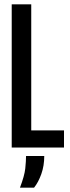

<svg xmlns="http://www.w3.org/2000/svg" viewBox="-20 -680 321 885"><path d="M34 0V-660H124V-79H275V0ZM72 185Q93 130 96.5 96.5Q100 63 100 39H184Q184 84 170.5 122Q157 160 137 185Z"/></svg>

Font: Bricolage Grotesque 96pt Condensed
Style: Regular
Weight: 400
Width: 3
Designer: Mathieu Triay
Foundry: Atelier Triay
Version: Version 1.001; ttfautohint (v1.8.4.7-5d5b);gftools[0.9.33.de